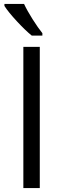

<svg xmlns="http://www.w3.org/2000/svg" viewBox="-20 -951 319 971"><path d="M98.1 0V-713.9H181.2V0ZM194.3 -771H140.6Q108.9 -796.4 65.4 -843.3Q22 -890.1 2.4 -920.9V-931.2H101.6Q117.2 -897.5 145 -853.5Q172.9 -809.6 194.3 -783.2Z"/></svg>

Font: OpenSans-Regular
Style: Regular
Weight: 400
Foundry: Ascender Corporation
Version: Version 1.10